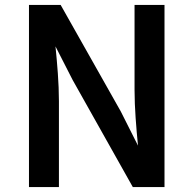

<svg xmlns="http://www.w3.org/2000/svg" viewBox="-20 -762 787 782"><path d="M542 -169 472 -308 227 -742H98V0H220V-350C220 -424 213 -502 206 -573L276 -436L521 0H650V-742H528V-396C528 -322 535 -241 542 -169Z"/></svg>

Font: Bithumb Trading Sans Semibold
Style: Regular
Weight: 600
Designer: Ham Hyungwon
Foundry: Bithumb
Version: Version 0.500;FEAKit 1.0